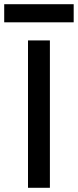

<svg xmlns="http://www.w3.org/2000/svg" viewBox="-38 -892 370 912"><path d="M-18 -786V-872H312V-786ZM95 0V-700H199V0Z"/></svg>

Font: Overpass Light
Style: Bold
Weight: 600
Designer: Delve Withrington, Thomas Jockin
Foundry: Delve Fonts
Version: Version 3.000;DELV;Overpass